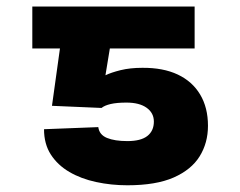

<svg xmlns="http://www.w3.org/2000/svg" viewBox="-20 -548 722 577"><path d="M285.2 -223.6 136.2 -230 177.7 -528.3H564.9V-402.3H310.1L296.9 -321.8Q314 -330.1 342.5 -337.2Q371.1 -344.2 407.7 -344.2Q470.2 -344.7 514.2 -324Q558.1 -303.2 581.5 -263.9Q605 -224.6 605 -169.9Q605 -118.7 580.1 -78.4Q555.2 -38.1 502 -14.6Q448.7 8.8 362.8 8.8Q314 8.8 268.8 -1Q223.6 -10.7 188.5 -31.2Q153.3 -51.8 132.8 -83.5Q112.3 -115.2 112.3 -159.7L275.4 -166Q278.3 -143.1 301.5 -133.5Q324.7 -124 362.8 -124Q403.3 -124 422.9 -139.4Q442.4 -154.8 442.4 -182.6Q442.4 -208.5 420.7 -224.1Q398.9 -239.7 359.9 -239.7Q331.1 -239.7 312.5 -235.4Q293.9 -231 285.2 -223.6ZM234.4 -528.3V-402.3H77.1V-528.3Z"/></svg>

Font: Inter 18pt ExtraBold
Style: Regular
Weight: 800
Designer: Rasmus Andersson
Foundry: rsms
Version: Version 4.001;git-66647c0bb